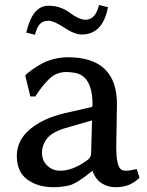

<svg xmlns="http://www.w3.org/2000/svg" viewBox="-20 -737 593 775"><path d="M242.2 -280.3 348.6 -304.7Q353.5 -304.7 353.5 -314.5Q353.5 -431.6 280.3 -443.4Q261.7 -446.3 247.1 -446.3Q207 -446.3 177.7 -417.5Q148.4 -388.7 124 -349.6L123 -347.7H102.5L82 -431.6L86.9 -438.5Q136.7 -478.5 175.8 -492.2Q214.8 -505.9 253.9 -505.9Q452.1 -505.9 452.1 -316.4L449.2 -141.6Q449.2 -72.3 466.8 -54.7Q473.6 -47.9 488.8 -47.9Q503.9 -47.9 532.2 -54.7L543 -19.5Q503.9 19.5 446.3 18.6Q414.1 18.6 389.2 2Q364.3 -14.6 353.5 -47.9Q289.1 4.9 258.3 11.7Q227.5 18.6 196.3 18.6Q131.8 18.6 89.8 -12.7Q47.9 -43.9 47.9 -107.4Q47.9 -170.9 101.1 -215.3Q154.3 -259.8 242.2 -280.3ZM85.9 -605.5Q99.6 -662.1 121.6 -688Q143.6 -713.9 175.8 -713.9Q223.6 -713.9 261.7 -685.5Q299.8 -657.2 325.2 -657.2Q365.2 -657.2 379.9 -716.8L416 -708L415 -704.1Q393.6 -597.7 309.6 -597.7Q281.2 -597.7 239.3 -625.5Q197.3 -653.3 175.8 -653.3Q154.3 -653.3 141.6 -640.6Q128.9 -627.9 121.1 -596.7ZM222.7 -47.9Q275.4 -47.9 334 -91.8Q347.7 -101.6 347.7 -119.1L351.6 -251L259.8 -224.6Q193.4 -207 171.4 -179.7Q149.4 -152.3 149.4 -120.6Q149.4 -88.9 170.9 -68.4Q192.4 -47.9 222.7 -47.9Z"/></svg>

Font: GenEi LateMin P v2
Style: Medium
Weight: 500
Designer: o_tamon (Modified)
Foundry: o_tamon / Adobe Systems Incorporated / FONT 910 / Philipp H. Poll
Version: Version 2.1;Original Version 1.004